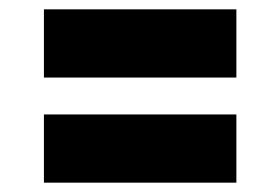

<svg xmlns="http://www.w3.org/2000/svg" viewBox="-20 -458 600 411"><path d="M74 -292V-438H486V-292ZM74 -67V-213H486V-67Z"/></svg>

Font: Saira SemiExpanded Black
Style: Regular
Weight: 900
Width: 6
Designer: Hector Gatti with collaboration of the Omnibus-Type team
Foundry: Omnibus-Type
Version: Version 1.101